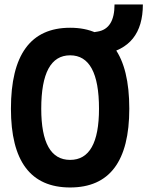

<svg xmlns="http://www.w3.org/2000/svg" viewBox="-20 -827 658 857"><path d="M293 9.8Q28.8 9.8 28.8 -341.8Q28.8 -703.1 293 -703.1Q557.1 -703.1 557.1 -341.8Q557.1 9.8 293 9.8ZM293 -113.3Q421.9 -113.3 421.9 -341.8Q421.9 -580.1 293 -580.1Q164.1 -580.1 164.1 -341.8Q164.1 -113.3 293 -113.3ZM410.6 -580.1 386.2 -681.2 415.5 -686Q491.2 -698.2 491.2 -807.1H617.7Q617.7 -614.7 439.9 -585Z"/></svg>

Font: Cascadia Mono PL
Style: Bold
Weight: 700
Monospace: yes
Designer: Aaron Bell
Foundry: Saja Typeworks
Version: Version 2404.023; ttfautohint (v1.8.4)